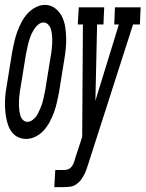

<svg xmlns="http://www.w3.org/2000/svg" viewBox="-40 -560 595 785"><path d="M67 8Q50 8 34.5 1Q19 -6 9 -19Q-1 -32 -6.5 -47.5Q-12 -63 -15 -80Q-18 -97 -19 -114Q-20 -131 -19.5 -149Q-19 -167 -16.5 -184.5Q-14 -202 -11 -219L10 -349Q14 -369 18.5 -389Q23 -409 30 -428.5Q37 -448 47 -467.5Q57 -487 71 -503Q85 -519 104.5 -529.5Q124 -540 144 -540Q167 -540 185 -526.5Q203 -513 213 -493Q223 -473 226.5 -450.5Q230 -428 230.5 -404.5Q231 -381 228.5 -357.5Q226 -334 222 -311L201 -181Q197 -161 192.5 -141Q188 -121 181 -101.5Q174 -82 164 -63Q154 -44 140 -28Q126 -12 106.5 -2Q87 8 67 8ZM72 -62Q82 -62 91 -68Q100 -74 106 -81.5Q112 -89 116.5 -98.5Q121 -108 125 -117Q129 -126 132 -135.5Q135 -145 137 -154Q139 -163 141 -172.5Q143 -182 145 -192L166 -322Q168 -332 169.5 -342.5Q171 -353 172 -363.5Q173 -374 173.5 -384.5Q174 -395 173.5 -405.5Q173 -416 171.5 -426Q170 -436 166.5 -445Q163 -454 155.5 -461Q148 -468 138 -468Q128 -468 119.5 -462Q111 -456 105 -448Q99 -440 94 -431Q89 -422 85.5 -413Q82 -404 79 -394.5Q76 -385 74 -375.5Q72 -366 70 -356.5Q68 -347 66 -338L45 -208Q43 -198 41.5 -187.5Q40 -177 39 -166.5Q38 -156 37.5 -145.5Q37 -135 37.5 -125Q38 -115 39.5 -105Q41 -95 44 -85.5Q47 -76 54.5 -69Q62 -62 72 -62ZM182 205 186 135H224Q232 135 240 131.5Q248 128 253.5 120.5Q259 113 262 105Q265 97 267 89V88L296 0L299 -460H278L282 -530H386L383 -460H357L350 -148L446 -460H427L430 -530H535L532 -460H504L320 113Q316 124 312.5 135Q309 146 303 156Q297 168 289 178Q281 188 269.5 195Q258 202 245.5 203.5Q233 205 221 205Z"/></svg>

Font: Iosevka Slab Oblique
Style: Regular
Weight: 400
Italic angle: -9°
Monospace: yes
Designer: Belleve Invis
Foundry: Belleve Invis
Version: Version 11.1.1; ttfautohint (v1.8.3)